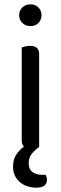

<svg xmlns="http://www.w3.org/2000/svg" viewBox="-20 -678 281 883"><path d="M160 -2Q140 12 126 29.5Q112 47 112 73Q112 100 129 113Q146 126 175 126H190Q196 138 196 149Q196 165 185 175Q174 185 147 185Q125 185 105.5 178.5Q86 172 71.5 159.5Q57 147 48.5 129.5Q40 112 40 89Q40 54 55.5 32Q71 10 90 -4Q80 -13 80 -31V-460Q85 -462 95.5 -464.5Q106 -467 118 -467Q160 -467 160 -430ZM68 -608Q68 -629 82.5 -643.5Q97 -658 120 -658Q143 -658 157 -643.5Q171 -629 171 -608Q171 -587 157 -572.5Q143 -558 120 -558Q97 -558 82.5 -572.5Q68 -587 68 -608Z"/></svg>

Font: Baloo Chettan 2
Style: Regular
Weight: 400
Designer: Maithili Shingre, Unnati Kotecha and Ek Type
Foundry: Ek Type
Version: Version 1.640;hotconv 1.0.111;makeotfexe 2.5.65597; ttfautoh